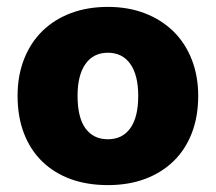

<svg xmlns="http://www.w3.org/2000/svg" viewBox="-20 -521 626 557"><path d="M555 -243Q555 -183 536.5 -135Q518 -87 483.5 -53.5Q449 -20 401 -2Q353 16 293 16Q233 16 185 -1.5Q137 -19 102.5 -52.5Q68 -86 49.5 -134Q31 -182 31 -243Q31 -302 50 -350Q69 -398 103.5 -431.5Q138 -465 186 -483Q234 -501 293 -501Q352 -501 400 -482.5Q448 -464 482.5 -430.5Q517 -397 536 -349Q555 -301 555 -243ZM293 -368Q251 -368 228 -335.5Q205 -303 205 -243Q205 -180 228 -148.5Q251 -117 293 -117Q335 -117 358 -149Q381 -181 381 -243Q381 -303 358 -335.5Q335 -368 293 -368Z"/></svg>

Font: Baloo Chettan 2 ExtraBold
Style: Regular
Weight: 800
Designer: Maithili Shingre, Unnati Kotecha and Ek Type
Foundry: Ek Type
Version: Version 1.640;hotconv 1.0.111;makeotfexe 2.5.65597; ttfautoh